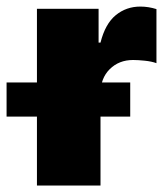

<svg xmlns="http://www.w3.org/2000/svg" viewBox="-76 -573 506 593"><path d="M38.1 0V-545.9H228.5V-441.4H234.4Q249 -499.5 281.5 -526.1Q314 -552.7 357.4 -552.7Q382.3 -552.7 407.2 -544.9V-377.9Q392.6 -383.3 371.3 -385.5Q350.1 -387.7 335 -387.7Q291.5 -387.7 262.9 -359.4Q234.4 -331.1 234.4 -284.2V0ZM-55.7 -212.9V-318.4H326.2V-212.9Z"/></svg>

Font: Inter Tight Black
Style: Regular
Weight: 900
Designer: Rasmus Andersson
Foundry: rsms
Version: Version 3.004; ttfautohint (v1.8.4.7-5d5b)